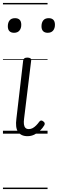

<svg xmlns="http://www.w3.org/2000/svg" viewBox="-20 -905 392 1300"><path d="M166 17Q143 17 127 9Q111 1 101.5 -13.5Q92 -28 89.5 -50Q87 -72 91 -101L137 -496Q139 -506 145.5 -510.5Q152 -515 165 -515Q179 -515 186 -510Q193 -505 191 -495L143 -101Q140 -79 142 -63.5Q144 -48 152 -39.5Q160 -31 175 -31Q189 -31 201 -37.5Q213 -44 224.5 -55.5Q236 -67 246 -81Q251 -88 258 -89Q265 -90 273 -83Q281 -78 282.5 -71Q284 -64 280 -57Q269 -38 251.5 -21Q234 -4 212.5 6.5Q191 17 166 17ZM75 -683Q55 -683 44 -694Q33 -705 33 -727Q33 -752 45 -767Q57 -782 82 -782Q102 -782 113 -771Q124 -760 124 -737Q124 -713 111.5 -698Q99 -683 75 -683ZM303 -683Q283 -683 272 -694Q261 -705 261 -727Q261 -752 273 -767Q285 -782 310 -782Q330 -782 341 -771Q352 -760 352 -737Q352 -713 339.5 -698Q327 -683 303 -683ZM0 365H302V375H0ZM0 -20H302V0H0ZM0 -505H302V-500H0ZM0 -885H302V-875H0Z"/></svg>

Font: Playwrite GB J Guides
Style: Italic
Weight: 400
Italic angle: -7.01216°
Designer: Veronika Burian, José Scaglione
Foundry: TypeTogether
Version: Version 1.003